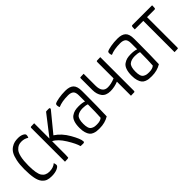

<svg xmlns="http://www.w3.org/2000/svg" viewBox="106 -1230 1959 1959"><g transform="rotate(-45 1085.5 -250.0)"><path d="M304 -470Q304 -453 296 -437Q263 -460 219 -460Q195 -460 176 -452.5Q157 -445 137.5 -424Q118 -403 107 -355.5Q96 -308 96 -236Q96 -121 122.5 -80.5Q149 -40 205 -40Q262 -40 297 -71Q304 -50 304 -38Q304 -20 271 -5Q238 10 189 10Q152 10 127.5 1Q103 -8 81.5 -33.5Q60 -59 50 -110Q40 -161 40 -239Q40 -308 51 -359Q62 -410 79 -438.5Q96 -467 121.5 -483.5Q147 -500 169.5 -505Q192 -510 220 -510Q254 -510 279 -498Q304 -486 304 -470Z M388 -488Q388 -497 396 -498.5Q404 -500 443 -500V-279L613 -498Q620 -500 651 -500Q675 -500 664 -480L495 -274Q567 -228 617 -140Q667 -52 668 -16Q671 1 650 1Q644 1 630.5 0.5Q617 0 613 0Q601 -48 549.5 -131.5Q498 -215 443 -241V-47Q443 -20 441 -7Q439 0 388 0Z M736 -464Q736 -479 744 -484Q760 -494 805 -502Q850 -510 901 -510Q963 -510 992 -482.5Q1021 -455 1021 -389V-329Q1021 -156 1016 -26Q957 10 880 10Q855 10 837 8Q819 6 798.5 -2.5Q778 -11 765.5 -27Q753 -43 744.5 -71Q736 -99 736 -139Q736 -190 748 -224Q760 -258 783 -274Q806 -290 829.5 -296Q853 -302 885 -302Q938 -302 967 -290V-378Q967 -424 947 -440.5Q927 -457 888 -457Q800 -457 744 -432Q736 -448 736 -464ZM967 -249Q940 -259 902 -259Q850 -259 821.5 -236Q793 -213 793 -141Q793 -107 800 -85Q807 -63 822 -53.5Q837 -44 851 -41Q865 -38 888 -38Q938 -38 962 -60Q967 -130 967 -249Z M1397 -14Q1397 -3 1390 -1.5Q1383 0 1340 0V-203Q1283 -180 1226 -180Q1162 -180 1132.5 -219.5Q1103 -259 1103 -319V-487Q1103 -497 1109 -498.5Q1115 -500 1157 -500V-330Q1157 -227 1235 -227Q1283 -227 1340 -251V-487Q1340 -497 1347.5 -498.5Q1355 -500 1397 -500Z M1489 -464Q1489 -479 1497 -484Q1513 -494 1558 -502Q1603 -510 1654 -510Q1716 -510 1745 -482.5Q1774 -455 1774 -389V-329Q1774 -156 1769 -26Q1710 10 1633 10Q1608 10 1590 8Q1572 6 1551.5 -2.5Q1531 -11 1518.5 -27Q1506 -43 1497.5 -71Q1489 -99 1489 -139Q1489 -190 1501 -224Q1513 -258 1536 -274Q1559 -290 1582.5 -296Q1606 -302 1638 -302Q1691 -302 1720 -290V-378Q1720 -424 1700 -440.5Q1680 -457 1641 -457Q1553 -457 1497 -432Q1489 -448 1489 -464ZM1720 -249Q1693 -259 1655 -259Q1603 -259 1574.5 -236Q1546 -213 1546 -141Q1546 -107 1553 -85Q1560 -63 1575 -53.5Q1590 -44 1604 -41Q1618 -38 1641 -38Q1691 -38 1715 -60Q1720 -130 1720 -249Z M2023 -451V-13Q2023 -3 2016.5 -1.5Q2010 0 1969 0V-451H1846Q1846 -484 1848.5 -492Q1851 -500 1860 -500H2145Q2145 -466 2143 -458.5Q2141 -451 2131 -451Z"/></g></svg>

Font: Yanone Kaffeesatz Light
Style: Regular
Weight: 300
Designer: Yanone (Cyrillic: Daniel Pouzeot)
Foundry: Yanone
Version: Version 1.003;PS 001.003;hotconv 1.0.88;makeotf.lib2.5.64775